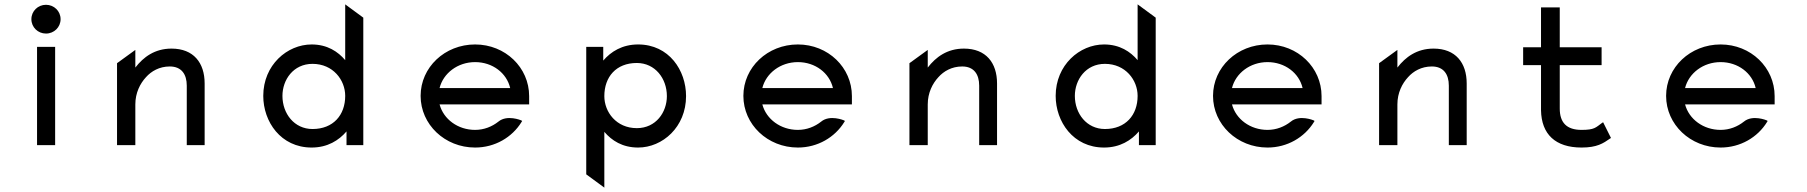

<svg xmlns="http://www.w3.org/2000/svg" viewBox="-20 -666 8292 881"><path d="M191 -512C228 -512 258 -541 258 -578C258 -615 228 -644 191 -644C154 -644 124 -615 124 -578C124 -541 154 -512 191 -512ZM233 -451H150V0H233Z M919 -283C919 -378 868 -443 767 -443C690 -443 638 -404 601 -356V-437L517 -376V0H601V-187C601 -240 623 -283 650 -312C674 -339 711 -361 759 -361C813 -361 837 -325 837 -273V0H919Z M1570 -63V0H1647V-585L1564 -646V-390C1531 -429 1482 -462 1410 -462C1298 -462 1188 -368 1188 -226C1188 -108 1268 11 1410 11C1483 11 1535 -22 1570 -63ZM1564 -226C1564 -138 1509 -74 1414 -74C1330 -74 1276 -145 1276 -226C1276 -300 1326 -373 1414 -373C1508 -373 1564 -299 1564 -226Z M2408 -187V-225C2408 -356 2299 -462 2160 -462C2021 -462 1910 -357 1910 -226C1910 -95 2021 11 2160 11C2251 11 2330 -36 2373 -106L2376 -111L2371 -114C2371 -114 2307 -141 2267 -108C2238 -85 2201 -70 2160 -70C2081 -70 2015 -119 1997 -187ZM1997 -262C2014 -330 2080 -381 2160 -381C2240 -381 2305 -331 2321 -262Z M2748 -388V-451H2670V134L2753 195V-61C2787 -21 2836 11 2908 11C3020 11 3128 -83 3128 -225C3128 -343 3050 -462 2908 -462C2835 -462 2783 -429 2748 -388ZM2753 -225C2753 -313 2807 -377 2902 -377C2986 -377 3040 -306 3040 -225C3040 -151 2990 -78 2902 -78C2808 -78 2753 -152 2753 -225Z M3889 -187V-225C3889 -356 3780 -462 3641 -462C3502 -462 3391 -357 3391 -226C3391 -95 3502 11 3641 11C3732 11 3811 -36 3854 -106L3857 -111L3852 -114C3852 -114 3788 -141 3748 -108C3719 -85 3682 -70 3641 -70C3562 -70 3496 -119 3478 -187ZM3478 -262C3495 -330 3561 -381 3641 -381C3721 -381 3786 -331 3802 -262Z M4555 -283C4555 -378 4504 -443 4403 -443C4326 -443 4274 -404 4237 -356V-437L4153 -376V0H4237V-187C4237 -240 4259 -283 4286 -312C4310 -339 4347 -361 4395 -361C4449 -361 4473 -325 4473 -273V0H4555Z M5206 -63V0H5283V-585L5200 -646V-390C5167 -429 5118 -462 5046 -462C4934 -462 4824 -368 4824 -226C4824 -108 4904 11 5046 11C5119 11 5171 -22 5206 -63ZM5200 -226C5200 -138 5145 -74 5050 -74C4966 -74 4912 -145 4912 -226C4912 -300 4962 -373 5050 -373C5144 -373 5200 -299 5200 -226Z M6044 -187V-225C6044 -356 5935 -462 5796 -462C5657 -462 5546 -357 5546 -226C5546 -95 5657 11 5796 11C5887 11 5966 -36 6009 -106L6012 -111L6007 -114C6007 -114 5943 -141 5903 -108C5874 -85 5837 -70 5796 -70C5717 -70 5651 -119 5633 -187ZM5633 -262C5650 -330 5716 -381 5796 -381C5876 -381 5941 -331 5957 -262Z M6710 -283C6710 -378 6659 -443 6558 -443C6481 -443 6429 -404 6392 -356V-437L6308 -376V0H6392V-187C6392 -240 6414 -283 6441 -312C6465 -339 6502 -361 6550 -361C6604 -361 6628 -325 6628 -273V0H6710Z M7372 -33 7336 -105 7331 -102C7302 -81 7297 -70 7237 -70C7168 -70 7137 -104 7137 -168V-367H7329V-449H7137V-632H7051V-449H6969V-367H7051V-160C7053 -50 7117 11 7237 11C7308 11 7336 -8 7369 -31Z M8123 -187V-225C8123 -356 8014 -462 7875 -462C7736 -462 7625 -357 7625 -226C7625 -95 7736 11 7875 11C7966 11 8045 -36 8088 -106L8091 -111L8086 -114C8086 -114 8022 -141 7982 -108C7953 -85 7916 -70 7875 -70C7796 -70 7730 -119 7712 -187ZM7712 -262C7729 -330 7795 -381 7875 -381C7955 -381 8020 -331 8036 -262Z"/></svg>

Font: Charger Monospace
Style: Regular
Weight: 400
Designer: Jasper
Foundry: Cannot Into Space Fonts
Version: Version 0.980